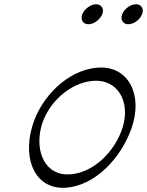

<svg xmlns="http://www.w3.org/2000/svg" viewBox="-20 -867 692 903"><path d="M461 -800C466 -812 465 -824 460 -833C454 -842 444 -847 432 -847C420 -847 406 -842 394 -833C381 -824 372 -812 367 -800C362 -788 363 -776 368 -767C373 -758 383 -753 396 -753C408 -753 422 -758 434 -767C446 -776 456 -788 461 -800ZM648 -800C653 -812 653 -824 647 -833C642 -842 632 -847 620 -847C607 -847 593 -842 581 -833C569 -824 559 -812 555 -800C550 -788 550 -776 556 -767C561 -758 571 -753 583 -753C596 -753 610 -758 622 -767C634 -776 644 -788 648 -800ZM290 16C427 6 550 -123 599 -265C653 -419 586 -559 440 -549C299 -539 169 -410 130 -267C87 -114 147 25 290 16ZM173 -267C201 -380 307 -479 420 -487C535 -494 594 -388 557 -268C521 -155 421 -54 309 -47C197 -39 144 -147 173 -267Z"/></svg>

Font: Nupuram ExtraLight Oblique
Style: Regular
Weight: 200
Designer: Santhosh Thottingal (santhosh.thottingal@gmail.com)
Foundry: SMC
Version: Version 1.000